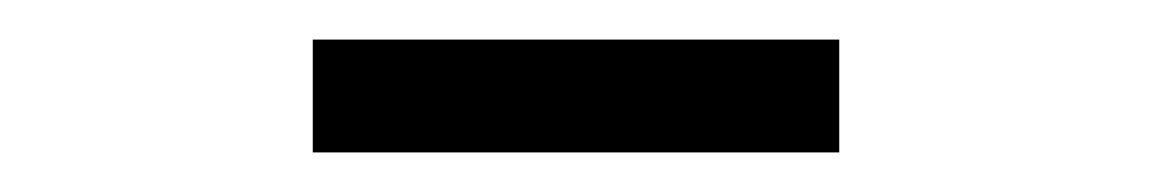

<svg xmlns="http://www.w3.org/2000/svg" viewBox="-20 -678 582 97"><path d="M138 -658V-601H404V-658Z"/></svg>

Font: Cambridge Sans
Style: Regular
Weight: 400
Version: Version 2.020;PS 002.020;hotconv 1.0.88;makeotf.lib2.5.64775